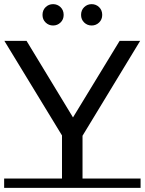

<svg xmlns="http://www.w3.org/2000/svg" viewBox="-25 -897 698 926"><path d="M274 0V-268L297 -206L-4 -700H103L356 -283H298L552 -700H651L351 -206L373 -268V0ZM-5 -36H653V9H-5ZM417 -774Q396 -774 381 -788.5Q366 -803 366 -825Q366 -848 381 -862.5Q396 -877 417 -877Q438 -877 453 -862.5Q468 -848 468 -825Q468 -803 453 -788.5Q438 -774 417 -774ZM231 -774Q210 -774 195 -788.5Q180 -803 180 -825Q180 -848 195 -862.5Q210 -877 231 -877Q252 -877 267 -862.5Q282 -848 282 -825Q282 -803 267 -788.5Q252 -774 231 -774Z"/></svg>

Font: Montserrat Underline Thin Medium
Style: Regular
Weight: 500
Version: Version 9.000